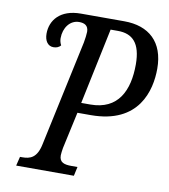

<svg xmlns="http://www.w3.org/2000/svg" viewBox="-81 -783 752 852"><g transform="rotate(10 295.5 -357.0)"><path d="M49 0H309L318 -41H291C259 -41 236 -47 236 -79C236 -86 238 -101 240 -113L276 -278H336C553 -278 591 -434 591 -532C591 -652 522 -714 410 -714H215C121 -714 80 -660 80 -600C80 -568 95 -546 120 -546C132 -546 144 -549 153 -560C148 -569 145 -580 145 -591C145 -638 173 -676 214 -676C237 -676 256 -668 256 -639C256 -629 253 -606 250 -590L148 -114C135 -50 104 -41 69 -41H59ZM326 -324H285L357 -667H390C456 -667 494 -630 494 -534C494 -416 451 -324 326 -324Z"/></g></svg>

Font: Noto Serif ExtraCondensed
Style: Italic
Weight: 400
Width: 2
Italic angle: -12°
Designer: Monotype Design Team
Foundry: Monotype Imaging Inc.
Version: Version 2.014